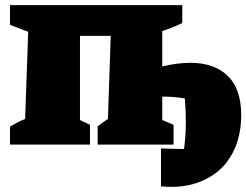

<svg xmlns="http://www.w3.org/2000/svg" viewBox="-20 -564 961 749"><path d="M19 0V-70Q32 -78 45 -85Q58 -92 78 -100L90 -440L19 -467V-544H691V-474Q674 -466 653.5 -457.5Q633 -449 613 -443V-305Q673 -319 722 -319Q816 -319 868.5 -268Q921 -217 921 -114Q921 -63 907.5 -16.5Q894 30 865 68Q832 112 775.5 138.5Q719 165 649 165Q639 165 629 164.5Q619 164 608 163V15Q631 16 654 16.5Q677 17 698 17Q702 -14 703.5 -41Q705 -68 705 -90Q705 -112 704 -134.5Q703 -157 701 -180Q661 -187 618 -187Q615 -187 613 -187V-96L657 -77V0H361V-71Q372 -79 381 -86Q390 -93 401 -100L412 -424H292V-96L331 -77V0Z"/></svg>

Font: Piazzolla SC Black
Style: Regular
Weight: 900
Designer: Juan Pablo del Peral
Foundry: Huerta Tipografica
Version: Version 1.330